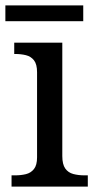

<svg xmlns="http://www.w3.org/2000/svg" viewBox="-20 -695 360 715"><path d="M23 0V-42H36Q58 -42 76.5 -46.5Q95 -51 106.5 -65.5Q118 -80 118 -109V-426Q118 -456 106.5 -470.5Q95 -485 76.5 -489.5Q58 -494 36 -494H33V-536H212V-114Q212 -83 223 -67.5Q234 -52 253 -47Q272 -42 294 -42H307V0ZM0 -616V-675H290V-616Z"/></svg>

Font: Noto Serif Malayalam
Style: Regular
Weight: 400
Designer: Indian type Foundry, Jelle Bosma, Monotype Design Team
Foundry: Monotype Imaging Inc.
Version: Version 2.103